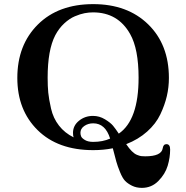

<svg xmlns="http://www.w3.org/2000/svg" viewBox="-20 -717 903 931"><path d="M64 -339Q64 -499 163.5 -598Q263 -697 432 -697Q598 -697 698.5 -599Q799 -501 799 -339Q799 -294 789 -251Q779 -208 757.5 -162.5Q736 -117 693.5 -79Q651 -41 592 -18Q606 3 619 16Q632 29 644.5 34Q657 39 664.5 40Q672 41 684 41Q763 41 769 2Q772 -18 787 -18Q805 -18 805 8Q805 47 793 87Q781 127 748 160.5Q715 194 668 194Q641 194 620 183.5Q599 173 586.5 160Q574 147 562 117.5Q550 88 544 66.5Q538 45 527 2Q482 11 432 11Q261 11 162.5 -86Q64 -183 64 -339ZM211 -340Q211 -299 214 -268Q217 -237 227.5 -190.5Q238 -144 266 -108Q294 -72 337 -51Q334 -58 334 -73Q334 -108 363 -131.5Q392 -155 431 -155Q462 -155 489 -138.5Q516 -122 528 -107.5Q540 -93 556 -69Q652 -135 652 -340Q652 -480 611 -552Q552 -657 431 -657Q411 -657 390 -653Q369 -649 343 -638Q317 -627 291.5 -603.5Q266 -580 248 -546Q211 -475 211 -340ZM370 -73Q370 -64 373.5 -55.5Q377 -47 392 -38Q407 -29 432 -29Q478 -29 514 -45Q491 -119 432 -119Q407 -119 388.5 -106Q370 -93 370 -73Z"/></svg>

Font: CMU Serif
Style: Bold
Weight: 700
Version: Version 0.7.0